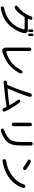

<svg xmlns="http://www.w3.org/2000/svg" viewBox="2052 -2904 897 5040"><g transform="rotate(90 2500.0 -384.5)"><path d="M787 -676Q754 -676 754 -712V-778Q754 -813 787 -813Q820 -813 820 -778V-712Q820 -676 787 -676ZM895 -676Q861 -676 861 -712V-778Q861 -813 895 -813Q928 -813 928 -778V-712Q928 -676 895 -676ZM193 44Q148 44 148 -2Q148 -34 200 -45Q341 -74 451 -142.5Q561 -211 636 -311.5Q711 -412 746 -535L751 -557Q751 -583 716 -583H428Q399 -533 364 -486.5Q329 -440 293.5 -403Q258 -366 226.5 -344Q195 -322 173 -322Q130 -322 130 -365Q130 -384 160 -408Q326 -529 405 -738Q425 -788 458 -788Q500 -788 500 -749Q500 -738 493 -717.5Q486 -697 472 -667H780Q809 -667 829.5 -645Q850 -623 850 -592Q850 -548 829.5 -488.5Q809 -429 773 -365Q737 -301 692 -241.5Q647 -182 597 -138Q548 -94 487.5 -60Q427 -26 368 -3Q309 20 262 32Q215 44 193 44Z M1314 4Q1280 4 1255 -20.5Q1230 -45 1230 -80V-704Q1230 -759 1276 -759Q1320 -759 1320 -704V-136Q1320 -100 1349 -100Q1356 -100 1381.5 -109.5Q1407 -119 1443.5 -135Q1480 -151 1519 -172Q1558 -193 1591 -217Q1656 -261 1715 -328Q1737 -353 1758.5 -387Q1780 -421 1799.5 -454Q1819 -487 1836 -508.5Q1853 -530 1866 -530Q1910 -530 1910 -485Q1910 -466 1890 -429Q1870 -392 1837 -346Q1804 -300 1763 -255Q1722 -210 1680 -175Q1637 -139 1584 -107Q1531 -75 1477.5 -50Q1424 -25 1380.5 -10.5Q1337 4 1314 4Z M2861 -3Q2829 -3 2811 -54L2785 -111Q2691 -93 2556 -75.5Q2421 -58 2246 -42L2173 -33L2146 -31Q2095 -31 2095 -79Q2095 -125 2169 -125L2207 -126L2214 -139Q2281 -294 2334 -441Q2387 -588 2427 -726Q2440 -771 2477 -771Q2523 -771 2523 -729Q2523 -700 2480 -581Q2446 -482 2403 -375.5Q2360 -269 2310 -154L2301 -133L2590 -162L2746 -184Q2709 -249 2677 -300.5Q2645 -352 2617 -387Q2595 -417 2595 -431Q2595 -470 2634 -470Q2658 -470 2694 -424Q2707 -408 2727 -378Q2747 -348 2771.5 -309.5Q2796 -271 2820 -230Q2844 -189 2864 -152Q2884 -115 2896 -87.5Q2908 -60 2908 -48Q2908 -3 2861 -3Z M3403 39Q3354 39 3354 -7Q3354 -21 3376 -34Q3398 -47 3431.5 -61Q3465 -75 3501.5 -92Q3538 -109 3566 -130Q3604 -157 3631 -188.5Q3658 -220 3675 -262Q3692 -304 3700 -363.5Q3708 -423 3708 -506V-738Q3708 -795 3755 -795Q3801 -795 3801 -738V-496Q3801 -393 3788.5 -316Q3776 -239 3744 -181Q3712 -123 3652.5 -77Q3593 -31 3499 11Q3437 39 3403 39ZM3247 -246Q3200 -246 3200 -296V-717Q3200 -773 3247 -773Q3293 -773 3293 -722V-301Q3293 -246 3247 -246Z M4396 -543Q4379 -543 4353 -563Q4260 -632 4209 -656Q4168 -677 4168 -700Q4168 -745 4219 -745Q4230 -745 4256.5 -733Q4283 -721 4315 -702Q4347 -683 4377 -662Q4407 -641 4426.5 -622Q4446 -603 4446 -591Q4446 -543 4396 -543ZM4208 -4Q4158 -4 4158 -53Q4158 -78 4177 -90Q4183 -93 4209.5 -99.5Q4236 -106 4282 -114Q4367 -130 4450.5 -169Q4534 -208 4607 -266Q4680 -324 4735 -395.5Q4790 -467 4817 -547Q4835 -601 4869 -601Q4915 -601 4915 -556Q4915 -528 4880 -455Q4723 -141 4350 -34Q4299 -18 4263.5 -11Q4228 -4 4208 -4Z"/></g></svg>

Font: Huninn
Style: Regular
Weight: 400
Designer: justfont
Foundry: justfont
Version: Version 1.003